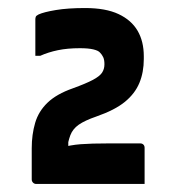

<svg xmlns="http://www.w3.org/2000/svg" viewBox="-20 -815 440 478"><path d="M340 -357Q338 -357 318 -357Q298 -357 268 -357Q238 -357 205 -357Q172 -357 142.5 -357Q113 -357 93 -357Q73 -357 70 -357Q67 -357 64.5 -358.5Q62 -360 60.5 -362.5Q59 -365 59 -368V-446Q59 -480 67.5 -509Q76 -538 98.5 -559.5Q121 -581 161 -595Q194 -607 211 -616Q228 -625 234 -634Q240 -643 240 -655Q240 -666 237 -672.5Q234 -679 229 -684Q225 -689 212.5 -692Q200 -695 179 -695Q148 -695 124 -690Q100 -685 80 -676H68Q68 -680 68 -693Q68 -706 68 -722Q68 -738 68 -750.5Q68 -763 68 -767Q68 -770 69 -773Q70 -776 76 -779Q89 -785 119 -790Q149 -795 192 -795Q243 -795 275 -780Q307 -765 322.5 -738.5Q338 -712 338 -675V-668Q338 -635 327 -608.5Q316 -582 291 -561.5Q266 -541 220 -525Q191 -515 176 -504.5Q161 -494 155 -478Q149 -462 145 -435L150 -497V-423L131 -447Q155 -454 181 -456Q207 -458 251 -458H329Q334 -458 337 -455Q340 -452 340 -447Q340 -443 340 -430.5Q340 -418 340 -402.5Q340 -387 340 -374Q340 -361 340 -357Z"/></svg>

Font: Recursive
Style: Bold
Weight: 700
Version: Version 1.085